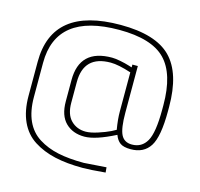

<svg xmlns="http://www.w3.org/2000/svg" viewBox="-127 -855 1238 1191"><g transform="rotate(15 492.5 -260.0)"><path d="M925 -305V-278Q925 -114 885.5 -52Q846 10 762 10Q716 10 694 -6Q672 -22 660 -55Q535 9 464 9Q389 9 343 -36.5Q297 -82 297 -173V-310Q297 -509 505 -509Q526 -509 559 -502.5Q592 -496 614 -489L637 -482V-500H672V-200Q672 -101 692 -60.5Q712 -20 762 -20Q825 -20 856.5 -75Q888 -130 888 -278V-306Q888 -507 800 -597Q712 -687 504 -687Q99 -687 99 -367V-148Q99 -58 127.5 4.5Q156 67 211.5 102Q267 137 337.5 152Q408 167 504 167L647 157L650 190Q552 199 504 199Q403 199 325.5 181.5Q248 164 188 125.5Q128 87 96.5 18.5Q65 -50 65 -146V-365Q65 -719 504 -719Q730 -719 827.5 -620Q925 -521 925 -305ZM464 -23Q495 -23 541 -38Q587 -53 618 -68L648 -84Q637 -147 637 -200V-450Q554 -477 505 -477Q332 -477 332 -306V-173Q332 -98 369.5 -60.5Q407 -23 464 -23Z"/></g></svg>

Font: TypoPRO Titillium Title
Style: Regular
Weight: 250
Designer: Campivisivi
Foundry: Accademia di Belle Arti di Urbino and students of MA course of Visual design
Version: 1.000